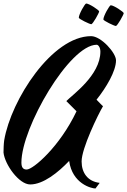

<svg xmlns="http://www.w3.org/2000/svg" viewBox="-30 -968 725 1094"><path d="M631 -624C631 -667 546 -762 489 -762C267 -762 33 -400 -6 -169C-9 -150 -10 -116 -10 -99C-3 -31 78 83 142 83C217 83 302 14 364 -51C382 79 491 106 514 106L538 74C470 66 435 17 435 -48C435 -123 529 -316 557 -363C551 -367 537 -383 520 -400C576 -470 631 -563 631 -624ZM122 -2C101 -2 92 -15 92 -42C92 -241 366 -713 521 -713C529 -713 542 -699 542 -674C542 -538 381 -427 348 -392L406 -334C311 -133 159 -2 122 -2ZM535 -903C535 -910 478 -948 461 -948C454 -948 419 -887 419 -867C419 -860 481 -830 490 -830C499 -830 535 -895 535 -903ZM675 -893C675 -900 618 -938 601 -938C594 -938 559 -877 559 -857C559 -850 621 -820 630 -820C639 -820 675 -885 675 -893Z"/></svg>

Font: Yesteryear
Style: Regular
Weight: 400
Designer: Astigmatic (AOETI)
Foundry: Astigmatic (AOETI)
Version: Version 1.000